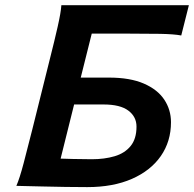

<svg xmlns="http://www.w3.org/2000/svg" viewBox="-20 -726 758 750"><path d="M219.7 -705.6H717.8L688 -587.4Q660.2 -592.8 604.7 -593.8Q549.3 -594.7 477.1 -594.7H338.4L295.4 -422.9H405.3Q487.8 -422.9 541.5 -399.7Q595.2 -376.5 621.6 -336.9Q647.9 -297.4 647.9 -248.5Q647.9 -173.8 608.4 -116.7Q568.8 -59.6 495.4 -27.3Q421.9 4.9 320.8 4.9Q283.7 4.9 236.3 4.2Q189 3.4 145 2.4Q101.1 1.5 72.5 0.7Q43.9 0 43.9 0Q56.6 -28.8 72.3 -88.4Q87.9 -147.9 106 -219.7L174.8 -495.6Q192.9 -566.9 205.3 -621.8Q217.8 -676.8 219.7 -705.6ZM269.5 -317.9 216.8 -106.4Q228.5 -106 265.1 -105Q301.8 -104 338.4 -104Q388.2 -104 427.7 -115.7Q467.3 -127.4 490.2 -155.5Q513.2 -183.6 513.2 -231.4Q513.2 -270 481.4 -293.9Q449.7 -317.9 384.3 -317.9Z"/></svg>

Font: Andika
Style: Bold Italic
Weight: 700
Italic angle: -14°
Designer: Victor Gaultney, Annie Olsen, Julie Remington, Don Collingsworth, Eric Hays, Becca Hirsbrunner
Foundry: SIL International
Version: Version 6.101